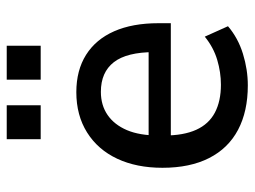

<svg xmlns="http://www.w3.org/2000/svg" viewBox="-113 -635 757 571"><g transform="rotate(-90 265.5 -349.5)"><path d="M297 9Q220 9 165 -20Q110 -49 81 -106Q52 -163 52 -245Q52 -322 79 -379.5Q106 -437 157 -469Q208 -501 277 -501Q342 -501 388 -472Q434 -443 458 -388.5Q482 -334 482 -257V-220H131V-286H412L396 -269Q396 -351 366 -389.5Q336 -428 278 -428Q238 -428 209 -408Q180 -388 164 -350.5Q148 -313 148 -256V-240Q148 -182 165 -144.5Q182 -107 216 -89Q250 -71 299 -71Q336 -71 373 -82Q410 -93 442 -119L473 -50Q438 -20 391 -5.5Q344 9 297 9ZM314 -607V-708H415V-607ZM137 -607V-708H238V-607Z"/></g></svg>

Font: Nunito Sans 10pt SemiCondensed SemiBold
Style: Regular
Weight: 600
Width: 4
Designer: Vernon Adams
Foundry: Vernon Adams
Version: Version 3.101;gftools[0.9.27]